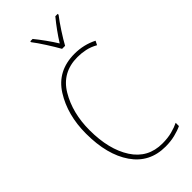

<svg xmlns="http://www.w3.org/2000/svg" viewBox="-296 -1011 1083 1083"><g transform="rotate(-45 245.5 -470.0)"><path d="M401 -950Q350 -888 310 -824Q291 -855 266.5 -889Q242 -923 220 -950H201V-943Q222 -916 250.5 -871.5Q279 -827 298 -793H322Q340 -826 368 -869Q396 -912 420 -943V-950ZM452 -668 464 -692Q401 -724 328 -724Q191 -724 123 -616Q55 -508 55 -359Q55 -191 124.5 -90.5Q194 10 321 10Q362 10 396.5 1.5Q431 -7 456 -19V-45Q432 -33 398 -24Q364 -15 321 -15Q206 -15 144.5 -110Q83 -205 83 -359Q83 -496 143.5 -597.5Q204 -699 327 -699Q357 -699 388.5 -692.5Q420 -686 452 -668Z"/></g></svg>

Font: Noto Sans Display SemiCondensed Thin
Style: Regular
Weight: 250
Width: 4
Designer: Monotype Design team
Foundry: Monotype Imaging Inc.
Version: 1.000